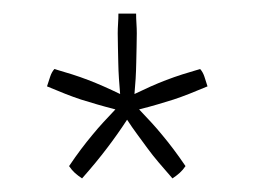

<svg xmlns="http://www.w3.org/2000/svg" viewBox="-20 -642 397 281"><path d="M179.2 -622.1H153.3Q153.3 -615.2 152.8 -607.7Q152.3 -600.1 152.3 -593.3Q152.3 -584 152.6 -573Q152.8 -562 153.1 -550.3Q153.3 -538.6 154.1 -526.6Q154.8 -514.6 155.8 -504.4Q143.6 -510.3 132.1 -515.4Q120.6 -520.5 109.1 -524.9Q97.7 -529.3 85.4 -533.2Q73.2 -537.1 59.6 -541Q55.7 -536.6 53.5 -530Q51.3 -523.4 48.8 -515.6Q64 -509.3 75.7 -504.6Q87.4 -500 98.6 -496.3Q109.9 -492.7 121.8 -489.3Q133.8 -485.8 148.9 -481.9Q139.6 -472.2 131.3 -463.1Q123 -454.1 115 -444.3Q106.9 -434.6 98.6 -423.6Q90.3 -412.6 81.1 -398.9Q85 -393.1 89.6 -388.9Q94.2 -384.8 100.1 -380.9Q111.3 -393.6 120.1 -404.3Q128.9 -415 136.7 -425.3Q144.5 -435.5 151.6 -445.6Q158.7 -455.6 166 -466.8Q173.3 -455.6 180.7 -445.6Q188 -435.5 195.6 -425.3Q203.1 -415 212.2 -404.3Q221.2 -393.6 232.4 -380.9Q238.3 -384.8 242.9 -388.9Q247.6 -393.1 251.5 -398.9Q242.2 -412.6 233.9 -423.6Q225.6 -434.6 217.5 -444.3Q209.5 -454.1 201.2 -463.1Q192.9 -472.2 183.6 -481.9Q199.2 -485.8 210.9 -489.3Q222.7 -492.7 233.9 -496.3Q245.1 -500 256.8 -504.6Q268.6 -509.3 283.7 -515.6Q281.2 -523.4 279.1 -530Q276.9 -536.6 272.9 -541Q259.3 -537.1 247.1 -533.2Q234.9 -529.3 223.4 -524.9Q211.9 -520.5 200.4 -515.4Q189 -510.3 176.8 -504.4Q177.7 -514.6 178.5 -526.6Q179.2 -538.6 179.4 -550.3Q179.7 -562 179.9 -573Q180.2 -584 180.2 -593.3Q180.2 -600.1 179.7 -607.7Q179.2 -615.2 179.2 -622.1Z"/></svg>

Font: SaysetthaMai Thin
Style: Regular
Weight: 100
Designer: John M. Durdin
Foundry: Lao Script for Windows
Version: Version 1.101